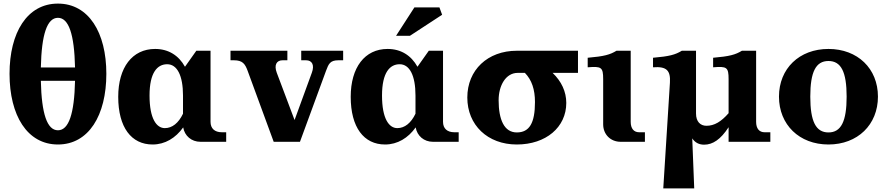

<svg xmlns="http://www.w3.org/2000/svg" viewBox="-20 -788 4932 1067"><path d="M302 -64C242 -64 211 -155 207 -339H397C393 -155 362 -64 302 -64ZM33 -378C33 -147 131 15 302 15C473 15 571 -147 571 -378C571 -607 473 -768 302 -768C131 -768 33 -607 33 -378ZM207 -413C211 -598 242 -689 302 -689C362 -689 393 -598 397 -413Z M997 -257V-156C972 -104 937 -76 896 -76C850 -76 811 -128 811 -257C811 -386 855 -431 909 -431C964 -431 997 -369 997 -257ZM637 -250C637 -80 710 15 828 15C897 15 956 -21 998 -80C1006 -33 1044 0 1094 0H1237V-53H1213C1173 -53 1150 -74 1150 -111V-506H1071L1008 -417C973 -480 916 -516 842 -516C715 -516 637 -413 637 -250Z M1356 -395 1501 0H1647L1792 -395C1806 -432 1814 -453 1860 -453H1887V-506H1654V-453H1681C1714 -453 1729 -427 1713 -384L1617 -121L1518 -384C1502 -427 1517 -453 1550 -453H1577V-506H1261V-453H1280C1328 -453 1342 -433 1356 -395Z M2289 -257V-156C2264 -104 2229 -76 2188 -76C2142 -76 2103 -128 2103 -257C2103 -386 2147 -431 2201 -431C2256 -431 2289 -369 2289 -257ZM1929 -250C1929 -80 2002 15 2120 15C2189 15 2248 -21 2290 -80C2298 -33 2336 0 2386 0H2529V-53H2505C2465 -53 2442 -74 2442 -111V-506H2363L2300 -417C2265 -480 2208 -516 2134 -516C2007 -516 1929 -413 1929 -250ZM2181 -589H2258L2437 -706L2422 -747H2283Z M2852 -52C2782 -52 2751 -123 2751 -231C2751 -313 2791 -383 2857 -383H2897C2935 -344 2953 -291 2953 -221C2953 -104 2922 -52 2852 -52ZM2577 -246C2577 -93 2690 15 2852 15C3014 15 3127 -81 3127 -216C3127 -279 3100 -336 3051 -383H3192V-506H2852C2690 -506 2577 -399 2577 -246Z M3485 -111V-506H3406C3370 -484 3338 -475 3246 -467V-414C3322 -420 3332 -415 3332 -348V-97C3332 -41 3373 0 3429 0H3564V-53H3532C3502 -53 3485 -74 3485 -111Z M4182 -111V-506H4103C4067 -484 4035 -475 3943 -467V-414C4019 -420 4029 -415 4029 -348V-159C3988 -112 3950 -89 3906 -89C3872 -89 3848 -112 3848 -157V-506H3769C3733 -484 3701 -475 3609 -467V-414C3685 -420 3707 -396 3703 -329L3666 259H3838L3827 -19C3842 4 3864 16 3893 16C3941 16 3985 -13 4029 -81V0H4261V-53H4229C4199 -53 4182 -74 4182 -111Z M4584 -52C4514 -52 4483 -113 4483 -251C4483 -389 4514 -449 4584 -449C4654 -449 4685 -389 4685 -251C4685 -113 4654 -52 4584 -52ZM4309 -251C4309 -95 4422 15 4584 15C4746 15 4859 -95 4859 -251C4859 -407 4746 -516 4584 -516C4422 -516 4309 -407 4309 -251Z"/></svg>

Font: LT Superior Serif ExtraBold
Style: Regular
Weight: 800
Designer: Daniel Lyons
Foundry: LyonsType
Version: Version 2.120;FEAKit 1.0